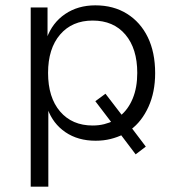

<svg xmlns="http://www.w3.org/2000/svg" viewBox="-20 -519 665 719"><path d="M95 180V-491H158V-376H155Q176 -434 224 -466.5Q272 -499 337 -499Q405 -499 455.5 -467.5Q506 -436 533.5 -379.5Q561 -323 561 -245Q561 -174 536 -119Q511 -64 469 -33L470 -44L526 30L488 59L429 -19L442 -16Q420 -5 394 1.5Q368 8 338 8Q272 8 225 -24Q178 -56 158 -112H161V180ZM327 -49Q350 -49 370 -54Q390 -59 405 -67L401 -56L337 -140L375 -168L441 -82L430 -85Q460 -109 477 -150Q494 -191 494 -246Q494 -337 449.5 -389.5Q405 -442 327 -442Q250 -442 205 -389.5Q160 -337 160 -246Q160 -154 205 -101.5Q250 -49 327 -49Z"/></svg>

Font: Nunito Sans 9pt Light
Style: Regular
Weight: 300
Version: Version 3.101;gftools[0.9.27]